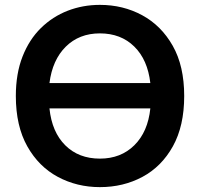

<svg xmlns="http://www.w3.org/2000/svg" viewBox="-20 -741 820 788"><path d="M736 -347Q736 -470 689 -553Q642 -636 563.5 -678.5Q485 -721 390 -721Q320 -721 258 -697Q196 -673 148 -626Q100 -579 72.5 -509Q45 -439 45 -347Q45 -224 92 -140.5Q139 -57 217.5 -15Q296 27 390 27Q486 27 564.5 -15Q643 -57 689.5 -140.5Q736 -224 736 -347ZM390 -90Q303 -90 248 -144.5Q193 -199 183 -296H597Q587 -200 531.5 -145Q476 -90 390 -90ZM390 -604Q476 -604 531 -550Q586 -496 597 -400H183Q195 -495 250 -549.5Q305 -604 390 -604Z"/></svg>

Font: Repo DemiBold
Style: Regular
Weight: 600
Designer: Stefan Peev
Foundry: Context Ltd
Version: Version 1.502